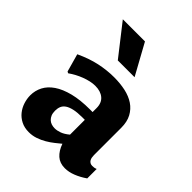

<svg xmlns="http://www.w3.org/2000/svg" viewBox="-221 -906 1039 1039"><g transform="rotate(45 299.0 -386.0)"><path d="M352.5 -74.7Q337.9 -62.5 319.3 -47.9Q300.8 -33.2 278.8 -20.3Q256.8 -7.3 231.9 1.2Q207 9.8 179.2 9.8Q145.5 9.8 120.1 -3.2Q94.7 -16.1 77.9 -37.1Q61 -58.1 52.5 -84.5Q43.9 -110.8 43.9 -137.2Q43.9 -173.3 60.3 -205.1Q76.7 -236.8 111.3 -260.5Q146 -284.2 199.7 -297.9Q253.4 -311.5 327.6 -311.5H346.7V-341.8Q346.7 -381.3 322.3 -401.9Q297.9 -422.4 256.8 -422.4Q238.8 -422.4 219 -418Q199.2 -413.6 179.2 -406Q159.2 -398.4 140.1 -388.2Q121.1 -377.9 104.5 -366.2L95.7 -371.1L66.9 -474.1Q129.9 -503.4 186 -515.4Q242.2 -527.3 296.4 -527.3Q342.8 -527.3 383.1 -518.6Q423.3 -509.8 452.9 -490Q482.4 -470.2 499.5 -438.5Q516.6 -406.7 516.6 -360.4V-152.3Q516.6 -143.6 518.1 -135Q519.5 -126.5 523.4 -119.6Q527.3 -112.8 534.2 -108.4Q541 -104 551.8 -104Q558.6 -104 565.2 -105Q571.8 -106 580.1 -109.4V-37.1Q548.3 -15.1 516.6 -2.7Q484.9 9.8 455.1 9.8Q416.5 9.8 391.6 -12.2Q366.7 -34.2 352.5 -74.7ZM346.7 -252H328.1Q289.6 -252 264.4 -246.3Q239.3 -240.7 224.4 -230.5Q209.5 -220.2 203.6 -205.8Q197.8 -191.4 197.8 -173.3Q197.8 -154.8 203.1 -141.8Q208.5 -128.9 217.5 -120.4Q226.6 -111.8 238.5 -107.9Q250.5 -104 263.7 -104Q281.7 -104 302.5 -111.6Q323.2 -119.1 346.7 -138.7ZM245.6 -605.5 107.4 -782.2H276.9L374 -605.5Z"/></g></svg>

Font: Proza Libre
Style: Bold
Weight: 700
Designer: Jasper de Waard
Foundry: Jasper de Waard
Version: Version 1.000; ttfautohint (v1.4.1.8-43bc)